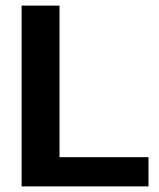

<svg xmlns="http://www.w3.org/2000/svg" viewBox="-20 -664 566 684"><path d="M57 0H509V-104H192V-644H57Z"/></svg>

Font: Kanit Medium
Style: Regular
Weight: 500
Designer: Katatrad Team
Foundry: CadsonDemak
Version: Version 1.000;PS 001.000;hotconv 1.0.88;makeotf.lib2.5.64775